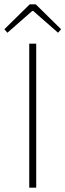

<svg xmlns="http://www.w3.org/2000/svg" viewBox="-34 -860 300 880"><path d="M-14 -726 102 -840H130L246 -726L232 -710L118 -810H114L0 -710ZM100 0V-660H132V0Z"/></svg>

Font: TypoPRO Source Sans Pro
Style: Regular
Weight: 200
Designer: Paul D. Hunt
Foundry: Adobe Systems Incorporated
Version: Version 2.020;PS 2.000;hotconv 1.0.86;makeotf.lib2.5.63406